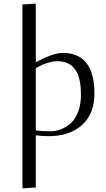

<svg xmlns="http://www.w3.org/2000/svg" viewBox="-20 -749 589 1063"><path d="M104 269V-724.1L176.8 -729L178.2 -704.1V-404.8Q275.9 -456.1 326.2 -456.1Q502.9 -456.1 502.9 -231Q502.9 -119.6 434.6 -57.4Q366.2 4.9 248 4.9Q211.9 4.9 178.2 0V289.1L105 293.9ZM178.2 -26.9Q216.8 -22 256.8 -22Q289.1 -22 318.8 -33.7Q348.6 -45.4 373.5 -68.6Q398.4 -91.8 413.3 -132.1Q428.2 -172.4 428.2 -224.1Q428.2 -323.2 394.5 -366.7Q360.8 -410.2 298.8 -410.2Q276.4 -410.2 252 -403.3Q227.5 -396.5 214.1 -390.1Q200.7 -383.8 178.2 -372.1Z"/></svg>

Font: Dehuti Alt
Style: Book
Weight: 400
Version: Version 1.2